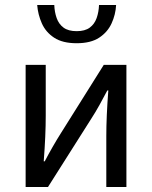

<svg xmlns="http://www.w3.org/2000/svg" viewBox="-20 -744 605 764"><path d="M82 0V-486H162V-284Q162 -244 160 -199Q158 -154 154 -102H158Q172 -129 189.5 -159.5Q207 -190 221 -212L393 -486H483V0H403V-202Q403 -241 405 -286.5Q407 -332 411 -384H407Q393 -357 376 -326.5Q359 -296 344 -273L171 0ZM285 -572Q229 -572 195.5 -594Q162 -616 146.5 -651Q131 -686 128 -724H196Q197 -696 205.5 -672Q214 -648 233 -634Q252 -620 285 -620Q318 -620 337 -634Q356 -648 364.5 -672Q373 -696 374 -724H442Q440 -686 424 -651Q408 -616 374.5 -594Q341 -572 285 -572Z"/></svg>

Font: Source Sans 3
Style: Regular
Weight: 400
Designer: Paul D. Hunt
Foundry: Adobe
Version: Version 3.046;hotconv 1.0.118;makeotfexe 2.5.65603